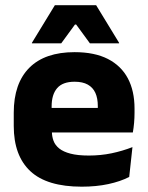

<svg xmlns="http://www.w3.org/2000/svg" viewBox="-20 -707 570 740"><path d="M295 12.5Q161 12.5 97 -47.2Q33 -107 33 -221.5V-272.5Q33 -385.5 93 -445.8Q153 -506 267.5 -506Q344.5 -506 395.8 -479.8Q447 -453.5 472.8 -405Q498.5 -356.5 498.5 -288.5V-272Q498.5 -253 496.8 -233.2Q495 -213.5 492 -196.5H354Q356 -225.5 356.5 -251.2Q357 -277 357 -298Q357 -328.5 347.5 -349.2Q338 -370 318.2 -381Q298.5 -392 267.5 -392Q221.5 -392 200.2 -367.2Q179 -342.5 179 -297V-252L180 -235.5V-200.5Q180 -181.5 186.2 -164.5Q192.5 -147.5 208.2 -134.8Q224 -122 251.8 -114.8Q279.5 -107.5 322.5 -107.5Q368 -107.5 410 -116.2Q452 -125 490.5 -140L478 -25Q444 -7.5 397.5 2.5Q351 12.5 295 12.5ZM461 -196.5H114V-291H461ZM103 -542 191.5 -687H350.5L439 -542V-540H326.5L273.5 -612.5H269L216 -540H103Z"/></svg>

Font: Anek Kannada
Style: Bold
Weight: 700
Version: Version 1.003